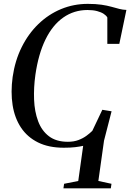

<svg xmlns="http://www.w3.org/2000/svg" viewBox="-20 -772 690 1017"><path d="M316 225.5 319.5 201.5 394.5 186.5 420.5 0.5Q403 4.5 378.2 7.5Q353.5 10.5 318 10.5Q238 10.5 181.5 -17.5Q125 -45.5 91.2 -96.2Q57.5 -147 46.8 -215.2Q36 -283.5 47 -364.5Q59.5 -451 94.8 -522Q130 -593 183.2 -644.5Q236.5 -696 303.2 -723.8Q370 -751.5 445 -751.5Q487 -751.5 517.5 -747Q548 -742.5 570.8 -736Q593.5 -729.5 612.2 -724.8Q631 -720 649.5 -719.5L612 -539.5H548.5V-679.5Q543 -689.5 529.5 -698.5Q516 -707.5 494.5 -713.2Q473 -719 443.5 -719Q372 -719 315.2 -679.2Q258.5 -639.5 221 -563Q183.5 -486.5 167.5 -376Q158 -308 160.5 -244.5Q163 -181 181.8 -130.5Q200.5 -80 239 -50.5Q277.5 -21 339.5 -21Q371 -21 395.5 -30.2Q420 -39.5 438.2 -53Q456.5 -66.5 469 -79L522 -190.5L571 -182.5L531 -27L501 186.5L570.5 201.5L567 225.5Z"/></svg>

Font: Merriweather 120pt
Style: Italic
Weight: 400
Italic angle: -7.8°
Version: Version 2.101